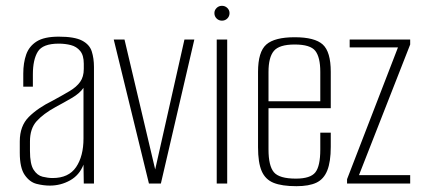

<svg xmlns="http://www.w3.org/2000/svg" viewBox="-20 -631 1447 660"><path d="M151 7Q129 7 105.5 1Q82 -5 65 -29.5Q48 -54 48 -106V-145Q48 -198 79 -229Q110 -260 161 -285Q196 -304 219.5 -318Q243 -332 255.5 -349.5Q268 -367 268 -394V-412Q268 -441 255.5 -456Q243 -471 223.5 -476Q204 -481 182 -481Q127 -481 110 -453.5Q93 -426 93 -375V-333H60V-378Q60 -415 70 -443.5Q80 -472 106 -488.5Q132 -505 182 -505Q236 -505 262 -491.5Q288 -478 295.5 -454Q303 -430 303 -401V0H268L267 -65Q253 -29 221 -11Q189 7 151 7ZM161 -19Q216 -19 241.5 -56.5Q267 -94 267 -155V-329Q254 -310 226.5 -294Q199 -278 171 -263Q129 -240 106 -214.5Q83 -189 83 -145V-112Q83 -67 95.5 -47.5Q108 -28 126.5 -23.5Q145 -19 161 -19Z M492 0 371 -495H408L515 -42H512L614 -495H648L533 0Z M725 0V-495H761V0ZM743 -560Q732 -560 724.5 -567.5Q717 -575 717 -586Q717 -596 724.5 -603.5Q732 -611 743 -611Q754 -611 761.5 -603.5Q769 -596 769 -586Q769 -575 761.5 -567.5Q754 -560 743 -560Z M999 9Q949 9 920.5 -2.5Q892 -14 879.5 -43Q867 -72 867 -125V-384Q867 -453 895.5 -478Q924 -503 993 -503Q1062 -503 1089.5 -478Q1117 -453 1117 -384V-259H903V-117Q903 -61 921.5 -39Q940 -17 997 -17Q1047 -17 1064 -38.5Q1081 -60 1081 -117V-175H1117V-126Q1117 -75 1105 -45Q1093 -15 1067.5 -3Q1042 9 999 9ZM903 -283H1081V-384Q1081 -434 1064 -456Q1047 -478 993 -478Q940 -478 921.5 -456Q903 -434 903 -384Z M1173 0V-15L1348 -468H1182V-495H1390V-478L1214 -29H1390V0Z"/></svg>

Font: Alumni Sans Thin ExtraLight
Style: Regular
Weight: 250
Version: Version 1.018